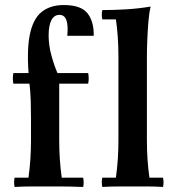

<svg xmlns="http://www.w3.org/2000/svg" viewBox="-20 -740 695 762"><path d="M352 -598H247Q251 -639 243.5 -660Q236 -681 216 -681Q195 -681 184 -660Q173 -639 173 -599Q173 -561 183.5 -522Q194 -483 208 -450L215 -408V-185Q215 -144 217.5 -107.5Q220 -71 225 -35H310Q314 -17 310 2Q255 0 221 0Q187 0 159 0Q131 0 101 0Q71 0 38 2Q34 -17 38 -35H93Q98 -71 100.5 -107.5Q103 -144 103 -185V-270Q103 -305 102 -340Q101 -375 96 -418Q85 -532 97.5 -598Q110 -664 144.5 -692Q179 -720 233 -720Q301 -720 327 -687.5Q353 -655 352 -598ZM330 -408H33Q29 -429 33 -450H330Q334 -429 330 -408ZM627 -35Q631 -17 627 2Q595 0 565 0Q535 0 507 0Q479 0 449 0Q419 0 386 2Q382 -17 386 -35H440Q445 -71 447.5 -107.5Q450 -144 450 -185V-515Q450 -596 440 -663H386Q382 -682 386 -700Q432 -700 481.5 -703Q531 -706 578 -714Q572 -691 569 -654.5Q566 -618 564.5 -580.5Q563 -543 563 -515V-185Q563 -144 565.5 -107.5Q568 -71 573 -35Z"/></svg>

Font: Poltawski Nowy SemiBold
Style: Regular
Weight: 600
Version: Version 1.001;gftools[0.9.25]